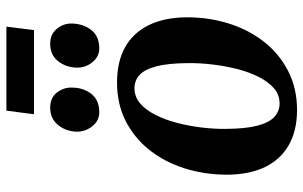

<svg xmlns="http://www.w3.org/2000/svg" viewBox="-198 -762 972 616"><g transform="rotate(-90 288.0 -454.0)"><path d="M331 -564.5Q398.5 -564.5 444.8 -538.5Q491 -512.5 515.5 -462.5Q540 -412.5 540.5 -340Q540.5 -269.5 520.5 -205.8Q500.5 -142 462 -93Q423.5 -44 368 -15.5Q312.5 13 243 13Q177.5 13 131 -13.2Q84.5 -39.5 60.2 -89.5Q36 -139.5 35.5 -211Q35.5 -282.5 55.5 -346.5Q75.5 -410.5 114 -459.5Q152.5 -508.5 207.2 -536.5Q262 -564.5 331 -564.5ZM313 -508.5Q285 -508.5 263.8 -490Q242.5 -471.5 227 -440.5Q211.5 -409.5 201.5 -371Q191.5 -332.5 186.8 -292Q182 -251.5 182.5 -214Q183 -151 193 -113.5Q203 -76 221.2 -59.5Q239.5 -43 264 -43Q292 -43 313 -61.2Q334 -79.5 349.5 -110.5Q365 -141.5 374.8 -180Q384.5 -218.5 389.2 -259.2Q394 -300 393.5 -338Q393 -401 383.2 -438.2Q373.5 -475.5 355.8 -492Q338 -508.5 313 -508.5ZM235.5 -621.5Q209 -621.5 191.2 -643.5Q173.5 -665.5 173.5 -693.5Q174.5 -729 195.2 -754Q216 -779 250.5 -779Q282 -779 298.8 -757.8Q315.5 -736.5 315 -710Q315 -673.5 295.2 -647.5Q275.5 -621.5 235.5 -621.5ZM440.5 -621.5Q414.5 -621.5 396.5 -643.5Q378.5 -665.5 379 -693.5Q380 -729 400 -754Q420 -779 455.5 -779Q486 -779 503.5 -757.8Q521 -736.5 520.5 -710Q520 -673.5 500 -647.5Q480 -621.5 440.5 -621.5ZM241 -919.5H510.5L499.5 -831H229.5Z"/></g></svg>

Font: Merriweather 28pt
Style: Bold Italic
Weight: 700
Italic angle: -7.8°
Version: Version 2.101